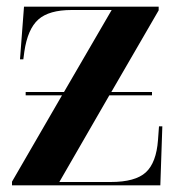

<svg xmlns="http://www.w3.org/2000/svg" viewBox="-20 -556 533 576"><path d="M16 0V-11L166 -270H57V-280H172L315 -526H195Q127 -526 95 -497.5Q63 -469 53 -401L50 -378H40L52 -536H456V-525L314 -280H436V-270H308L158 -10H312Q386 -10 417.5 -39Q449 -68 454 -136L457 -177H467L461 0Z"/></svg>

Font: Noto Serif Display SemiCondensed
Style: Bold
Weight: 700
Width: 4
Designer: Monotype Design Team
Foundry: Monotype Imaging Inc.
Version: Version 2.009